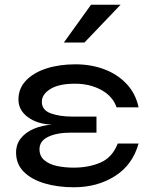

<svg xmlns="http://www.w3.org/2000/svg" viewBox="-20 -781 633 812"><path d="M292 11Q224 11 168.5 -5.5Q113 -22 80.5 -54.5Q48 -87 48 -136Q48 -171 68.5 -196.5Q89 -222 123.5 -236.5Q158 -251 200 -254Q138 -256 98 -285.5Q58 -315 58 -360Q58 -407 90 -440.5Q122 -474 176.5 -491.5Q231 -509 299 -509Q365 -509 421 -488Q477 -467 515.5 -426Q554 -385 566 -327H473Q457 -374 408.5 -400.5Q360 -427 297 -427Q229 -427 193 -404.5Q157 -382 157 -351Q157 -315 195 -301.5Q233 -288 284 -288H388V-220H278Q221 -220 184 -202.5Q147 -185 147 -150Q147 -121 167.5 -103.5Q188 -86 221 -79Q254 -72 292 -72Q355 -72 405 -93.5Q455 -115 478 -174H566Q541 -84 466.5 -36.5Q392 11 292 11ZM250 -601 365 -761H490L337 -601Z"/></svg>

Font: Syne Medium
Style: Regular
Weight: 500
Designer: Lucas Descroix
Foundry: Bonjour Monde
Version: Version 2.200; ttfautohint (v1.8.4)